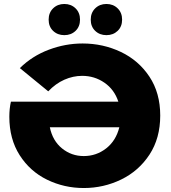

<svg xmlns="http://www.w3.org/2000/svg" viewBox="-20 -933 859 967"><path d="M787 -351Q787 -237 733 -154.5Q679 -72 590.5 -29Q502 14 402 14Q303 14 217 -28Q131 -70 79 -151.5Q27 -233 27 -345Q27 -386 35 -421H576Q556 -482 506 -516.5Q456 -551 394 -551Q348 -551 304 -531.5Q260 -512 223 -473L80 -590Q142 -651 225.5 -682.5Q309 -714 396 -714Q499 -714 588.5 -671.5Q678 -629 732.5 -547Q787 -465 787 -351ZM581 -292H231Q245 -224 292.5 -185.5Q340 -147 402 -147Q465 -147 514.5 -185.5Q564 -224 581 -292ZM225 -834Q225 -869 247.5 -891Q270 -913 304 -913Q338 -913 360.5 -891Q383 -869 383 -834Q383 -799 360.5 -777.5Q338 -756 304 -756Q270 -756 247.5 -777.5Q225 -799 225 -834ZM437 -834Q437 -869 459.5 -891Q482 -913 516 -913Q550 -913 572.5 -891Q595 -869 595 -834Q595 -799 572.5 -777.5Q550 -756 516 -756Q482 -756 459.5 -777.5Q437 -799 437 -834Z"/></svg>

Font: CMG Sans ExtraBold
Style: Regular
Weight: 800
Designer: Julieta Ulanovsky
Foundry: Julieta Ulanovsky
Version: Version 7.200